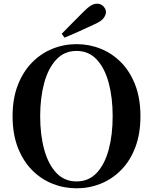

<svg xmlns="http://www.w3.org/2000/svg" viewBox="-20 -997 825 1036"><path d="M313 -814.9Q342.8 -845.2 372.3 -875Q401.9 -904.8 429.2 -932.1Q453.1 -956.5 470.2 -966.8Q487.3 -977.1 503.9 -977.1Q524.4 -977.1 538.1 -962.6Q551.8 -948.2 551.8 -931.2Q551.8 -917 539.3 -899.7Q526.9 -882.3 490.2 -866.2Q449.7 -847.2 409.2 -828.9Q368.7 -810.5 328.1 -793.9ZM393.1 19Q324.2 19 262 -6.1Q199.7 -31.2 151.6 -80.6Q103.5 -129.9 75.7 -202.4Q47.9 -274.9 47.9 -370.1Q47.9 -464.4 75.7 -536.6Q103.5 -608.9 151.6 -658.4Q199.7 -708 262 -733.4Q324.2 -758.8 393.1 -758.8Q461.9 -758.8 524.2 -733.6Q586.4 -708.5 634.5 -659.2Q682.6 -609.9 710.2 -537.4Q737.8 -464.8 737.8 -370.1Q737.8 -275.4 710.4 -202.9Q683.1 -130.4 635 -81.1Q586.9 -31.7 524.7 -6.3Q462.4 19 393.1 19ZM393.1 -18.1Q459 -18.1 502.2 -64.5Q545.4 -110.8 566.7 -190.4Q587.9 -270 587.9 -370.1Q587.9 -469.7 566.7 -549.3Q545.4 -628.9 502.2 -675.5Q459 -722.2 393.1 -722.2Q327.1 -722.2 283.7 -675.5Q240.2 -628.9 218.5 -549.3Q196.8 -469.7 196.8 -370.1Q196.8 -270 218.5 -190.4Q240.2 -110.8 283.7 -64.5Q327.1 -18.1 393.1 -18.1Z"/></svg>

Font: Source Han Serif TW
Style: Bold
Weight: 700
Designer: Ryoko NISHIZUKA Ë•øÂ°öÊ∂ºÂ≠ê (kana & ideographs); Frank Grie√ühammer (Latin, Greek & Cyrillic); Wenlong ZHANG Âº†ÊñáÈæô 
Foundry: Adobe
Version: Version 2.003;hotconv 1.1.1;makeotfexe 2.6.0